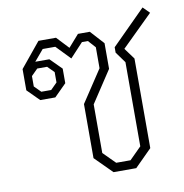

<svg xmlns="http://www.w3.org/2000/svg" viewBox="-73 -697 736 766"><g transform="rotate(-10 295.0 -313.5)"><path d="M257 -69V-288L343 -418V-503L316 -533H292L239 -476L184 -533H133L95 -488H152L198 -442V-383L149 -334H88L40 -382V-468L122 -568H193L239 -519L282 -568H330L380 -513V-409L295 -280V-83L343 -35H401L449 -83V-424L417 -468V-490L554 -627L580 -601L454 -477L487 -432V-69L418 0H326ZM138 -366 164 -392V-434L138 -460H98L72 -434V-392L98 -366Z"/></g></svg>

Font: Chakra Petch ExtraLight
Style: Regular
Weight: 275
Designer: Katatrad Aksorn Co.,Ltd.
Foundry: Cadson Demak Co.,Ltd.
Version: Version 1.000; ttfautohint (v1.6)